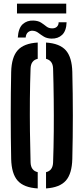

<svg xmlns="http://www.w3.org/2000/svg" viewBox="-20 -1046 468 1074"><path d="M191 8Q113.5 3.5 79 -35.2Q44.5 -74 42.5 -157Q37.5 -400 42.5 -643.5Q44.5 -726 79 -764.8Q113.5 -803.5 191 -808V-717Q152.5 -708.5 151 -662.5Q148 -581 147.2 -491.2Q146.5 -401.5 147.5 -311.2Q148.5 -221 151 -138Q152.5 -91.5 191 -83ZM237.5 8V-83Q275.5 -91.5 277 -138Q280 -221 280.8 -311.2Q281.5 -401.5 280.5 -491.2Q279.5 -581 277 -662.5Q275.5 -707.5 237.5 -717V-808Q314.5 -803 348.5 -764.2Q382.5 -725.5 384.5 -643.5Q390.5 -399 384.5 -157Q382.5 -74.5 348.5 -35.8Q314.5 3 237.5 8ZM308 -921.5H352.5Q351 -873.5 327.8 -851.2Q304.5 -829 267.5 -830Q242 -831 225.2 -841.2Q208.5 -851.5 194.5 -862.2Q180.5 -873 163 -874Q148 -875 136.8 -865.8Q125.5 -856.5 123.5 -836H79.5Q83 -889 107.2 -910.8Q131.5 -932.5 166.5 -931Q194 -930 210.2 -919.2Q226.5 -908.5 239.2 -898.2Q252 -888 269 -887.5Q287.5 -886.5 297.8 -896Q308 -905.5 308 -921.5ZM75 -1025.5H350.5V-970.5H75Z"/></svg>

Font: Big Shoulders Stencil Display
Style: Bold
Weight: 700
Designer: Patric King
Foundry: XO Type Co
Version: Version 1.000